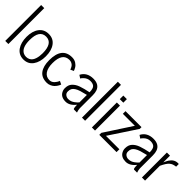

<svg xmlns="http://www.w3.org/2000/svg" viewBox="167 -1768 2802 2802"><g transform="rotate(45 1568.0 -367.0)"><path d="M63 1V-739.7H127.4V1Z M441.4 5.9Q345.2 5.9 292 -69.3Q240.2 -143.1 240.2 -261Q240.2 -378.9 293.2 -449.7Q346.2 -520.5 441.4 -520.5Q536.6 -520.5 589.1 -449.2Q641.6 -377.9 641.6 -258.8Q641.6 -139.6 588.6 -66.9Q535.6 5.9 441.4 5.9ZM304.7 -257.8Q304.7 -103 385.3 -61.5Q409.7 -48.8 441.4 -48.8Q473.1 -48.8 497.8 -61.5Q522.5 -74.2 537.1 -94.2Q551.8 -114.3 561 -142.6Q577.1 -191.9 577.1 -257.3Q577.1 -465.8 440.9 -465.8Q304.7 -465.8 304.7 -257.8Z M714.8 -253.9Q714.8 -520.5 922.4 -520.5Q973.6 -520.5 1008.8 -496.1Q1043.5 -471.7 1054.7 -452.1Q1074.2 -418.9 1081.5 -397L1029.8 -373.5Q1028.8 -383.3 1019.3 -402.3Q1009.8 -421.4 999 -433.6Q988.3 -445.8 968 -455.8Q947.8 -465.8 922.4 -465.8Q779.3 -465.8 779.3 -258.3Q779.3 -157.7 817.1 -103.5Q855 -49.3 922.4 -49.3Q968.8 -49.3 999.5 -85Q1026.4 -115.7 1035.6 -139.6L1040 -150.4L1090.8 -126Q1073.7 -78.6 1034.7 -40Q1017.1 -22.9 986.8 -8.8Q956.5 5.4 922.4 5.4Q815.9 5.4 765.4 -62.7Q714.8 -130.9 714.8 -253.9Z M1304.2 -297.4Q1369.1 -320.3 1462.9 -338.9Q1462.9 -416 1433.1 -441.9Q1406.7 -464.8 1356.4 -464.8Q1294.9 -464.8 1250.5 -418Q1231.4 -398.9 1224.1 -383.8L1177.7 -414.6Q1232.4 -519.5 1363.8 -519.5Q1481.4 -519.5 1514.2 -429.2Q1527.3 -392.6 1527.3 -340.3V-72.3Q1527.3 -58.1 1532.7 -33.7Q1538.1 -9.3 1542.5 0H1477.5Q1462.9 -7.3 1462.9 -82Q1394 6.3 1311 6.3Q1219.2 6.3 1183.6 -58.1Q1165.5 -90.8 1165.5 -125.7Q1165.5 -160.6 1174.3 -186.8Q1183.1 -212.9 1201.9 -233.2Q1220.7 -253.4 1244.6 -269Q1268.6 -284.7 1304.2 -297.4ZM1242.2 -181.6Q1230 -159.2 1230 -123Q1230 -86.9 1255.4 -67.6Q1280.8 -48.3 1311.8 -48.3Q1342.8 -48.3 1366.5 -57.6Q1390.1 -66.9 1409.7 -81.5Q1445.3 -108.4 1462.9 -129.4V-284.2Q1370.1 -260.3 1353 -254.9Q1267.1 -227.1 1242.2 -181.6Z M1646.5 1V-739.7H1710.9V1Z M1845.7 -580.1V-653.3H1918.9V-580.1ZM1850.1 0V-515.1H1914.6V0Z M2002.9 0V-41.5L2276.4 -460.4H2028.8V-515.1H2358.9V-479L2081.5 -58.6H2358.9V0Z M2544.9 -297.4Q2609.9 -320.3 2703.6 -338.9Q2703.6 -416 2673.8 -441.9Q2647.5 -464.8 2597.2 -464.8Q2535.6 -464.8 2491.2 -418Q2472.2 -398.9 2464.8 -383.8L2418.5 -414.6Q2473.1 -519.5 2604.5 -519.5Q2722.2 -519.5 2754.9 -429.2Q2768.1 -392.6 2768.1 -340.3V-72.3Q2768.1 -58.1 2773.4 -33.7Q2778.8 -9.3 2783.2 0H2718.3Q2703.6 -7.3 2703.6 -82Q2634.8 6.3 2551.8 6.3Q2460 6.3 2424.3 -58.1Q2406.2 -90.8 2406.2 -125.7Q2406.2 -160.6 2415 -186.8Q2423.8 -212.9 2442.6 -233.2Q2461.4 -253.4 2485.4 -269Q2509.3 -284.7 2544.9 -297.4ZM2482.9 -181.6Q2470.7 -159.2 2470.7 -123Q2470.7 -86.9 2496.1 -67.6Q2521.5 -48.3 2552.5 -48.3Q2583.5 -48.3 2607.2 -57.6Q2630.9 -66.9 2650.4 -81.5Q2686 -108.4 2703.6 -129.4V-284.2Q2610.8 -260.3 2593.8 -254.9Q2507.8 -227.1 2482.9 -181.6Z M2882.8 0Q2882.8 0 2882.8 -515.1H2947.3V-376.5Q2970.2 -427.2 2982.4 -446.3Q3030.3 -520.5 3106.4 -520.5Q3112.3 -520.5 3124 -519.5V-464.8Q3090.8 -460.4 3068.8 -452.4Q3046.9 -444.3 3025.9 -426.8Q2989.3 -396.5 2947.3 -306.2V0Z"/></g></svg>

Font: News Cycle
Style: Regular
Weight: 500
Version: Version 0.5.2